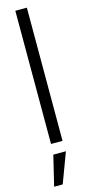

<svg xmlns="http://www.w3.org/2000/svg" viewBox="-144 -760 469 1013"><g transform="rotate(-15 90.0 -253.0)"><path d="M58.6 0H121.6V-727.5H58.6ZM16.1 222.2H63L124.5 57.6H55.7Z"/></g></svg>

Font: Guggenheim Sans Display Light
Style: Regular
Weight: 300
Designer: Modified by Tom Baber under direction of Pentagram Design 2023
Foundry: rsms
Version: Version 1.001;Glyphs 3.1.2 (3151)